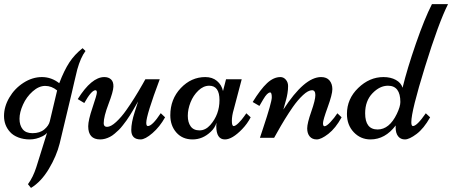

<svg xmlns="http://www.w3.org/2000/svg" viewBox="-21 -669 2195 932"><path d="M129.4 243.2 114.7 225.1Q139.6 191.4 155.3 142.3Q170.9 93.3 185.3 46.4Q199.7 -0.5 207.5 -24.9Q201.2 -15.6 184.6 -7.3Q154.3 7.8 123.5 7.8Q92.8 7.8 67.6 -2Q42.5 -11.7 27.8 -28.3Q-1.5 -60.5 -1.5 -106Q-1.5 -151.4 24.2 -195.3Q49.8 -239.3 93 -267.1Q136.2 -294.9 182.4 -294.9Q228.5 -294.9 266.6 -265.1Q290.5 -327.6 315.7 -366Q340.8 -404.3 379.9 -435.1L394 -421.4Q370.6 -390.6 354 -331.5Q349.1 -314 339.6 -271.2Q330.1 -228.5 327.6 -219.2L268.6 27.8Q253.4 88.4 216.1 150.9Q178.7 213.4 129.4 243.2ZM220.7 -80.1 256.3 -230Q229.5 -252 198.5 -252Q167.5 -252 137.5 -225.3Q107.4 -198.7 90.6 -161.1Q73.7 -123.5 73.7 -92.3Q73.7 -61 89.1 -41.7Q104.5 -22.5 136.7 -22.5Q172.4 -22.5 194.1 -40.8Q215.8 -59.1 220.7 -80.1Z M754.4 -284.2Q689 -109.9 689 -72.8Q689 -57.1 696.8 -57.1Q718.3 -57.1 759.3 -119.6L780.3 -99.6Q754.4 -53.2 719 -22.7Q683.6 7.8 661.6 7.8Q616.2 7.8 616.2 -38.1Q616.2 -73.7 632.8 -125Q649.4 -176.3 649.4 -176.8Q647 -172.4 637.7 -156.5Q628.4 -140.6 624 -132.8Q619.6 -125 609.6 -109.1Q599.6 -93.3 593 -84.2Q586.4 -75.2 575.4 -61Q564.5 -46.9 555.9 -38.6Q547.4 -30.3 535.6 -20.3Q523.9 -10.3 513.2 -4.9Q488.8 7.8 465.3 7.8Q407.2 7.8 407.2 -56.2Q407.2 -85.4 428.2 -147.2Q449.2 -209 449.2 -220Q449.2 -231 442.4 -231Q422.9 -231 388.2 -168.9L356.4 -188Q423.3 -294.9 485.4 -294.9Q505.9 -294.9 518.1 -283.4Q530.3 -272 529.5 -248.3Q528.8 -224.6 505.6 -163.8Q482.4 -103 482.4 -70.8Q482.4 -53.2 498.5 -53.2Q517.1 -53.2 542.7 -76.9Q568.4 -100.6 592.3 -134.8Q630.4 -188.5 671.4 -260.7L684.6 -284.2Z M1076.2 -284.2H1152.3L1113.8 -138.2Q1104.5 -107.4 1104.5 -82.3Q1104.5 -57.1 1113.3 -57.1Q1122.1 -57.1 1137.5 -72.5Q1152.8 -87.9 1163.6 -103.5L1174.8 -119.1L1195.8 -99.6Q1179.7 -68.4 1154.8 -42.5Q1106.4 7.8 1070.8 7.8Q1028.8 7.8 1028.8 -57.1Q1028.8 -67.9 1029.8 -73.2Q1022.5 -48.3 1002 -29.3Q962.9 7.8 913.8 7.8Q864.7 7.8 835.2 -25.6Q805.7 -59.1 805.7 -109.4Q805.7 -187.5 856.4 -241.2Q907.2 -294.9 975.6 -294.9Q1009.8 -294.9 1032.2 -276.1Q1054.7 -257.3 1061.5 -227.1ZM994.6 -252.9Q966.3 -252.9 941.7 -229.2Q917 -205.6 903.8 -172.1Q890.6 -138.7 890.6 -106.9Q890.6 -75.2 904.5 -55.7Q918.5 -36.1 947.5 -36.1Q976.6 -36.1 1000 -62.5Q1044.4 -113.3 1044.4 -183.1Q1044.4 -252.9 994.6 -252.9Z M1354.5 -137.2Q1456.5 -294.9 1537.6 -294.9Q1564.9 -294.9 1578.6 -278.3Q1592.3 -261.7 1592.3 -236.3Q1592.3 -210.9 1569.6 -148.4Q1546.9 -85.9 1546.9 -71Q1546.9 -56.2 1554.2 -56.2Q1564 -56.2 1583 -76.4Q1602.1 -96.7 1616.7 -119.1L1637.2 -99.6Q1607.9 -46.4 1573 -19.3Q1538.1 7.8 1516.4 7.8Q1494.6 7.8 1482.4 -6.6Q1470.2 -21 1470.2 -45.9Q1470.2 -70.8 1490 -127.2Q1509.8 -183.6 1509.8 -207.3Q1509.8 -231 1493.7 -231Q1475.1 -231 1449.7 -207.3Q1424.3 -183.6 1400.4 -149.4Q1362.3 -94.7 1322.8 -23.4L1309.6 0H1240.7L1255.9 -45.9Q1298.3 -172.9 1298.3 -196.5Q1298.3 -220.2 1290.5 -220.2Q1276.4 -220.2 1256.8 -186.5Q1252.4 -178.7 1249.5 -174.1Q1246.6 -169.4 1242.9 -162.8Q1239.3 -156.2 1238.3 -154.8L1205.6 -173.8Q1243.7 -235.8 1275.4 -265.4Q1307.1 -294.9 1340.3 -294.9Q1355.5 -294.9 1366.5 -282.2Q1377.4 -269.5 1377.4 -251.5Q1377.4 -233.4 1374.5 -216.1Q1371.6 -198.7 1368.4 -187.3Q1365.2 -175.8 1360.1 -157.7Q1355 -139.6 1354.5 -137.2Z M1899.9 -60.1Q1848.6 7.8 1777.3 7.8Q1729.5 7.8 1696.3 -27.1Q1663.1 -62 1663.1 -116.2Q1663.1 -189 1717.8 -241.9Q1772.5 -294.9 1840.3 -294.9Q1875.5 -294.9 1900.6 -281Q1925.8 -267.1 1933.1 -243.2Q1955.6 -335.4 1997.8 -457.3Q2040 -579.1 2075.7 -648.9H2153.8Q2108.4 -559.1 2042 -344.5Q1975.6 -129.9 1975.6 -76.2Q1975.6 -57.1 1983.4 -57.1Q2002.9 -57.1 2045.9 -119.1L2066.9 -99.6Q2036.1 -44.9 2001 -18.6Q1965.8 7.8 1944.6 7.8Q1923.3 7.8 1911.4 -7.6Q1899.4 -22.9 1899.4 -52.2Q1899.4 -53.2 1899.7 -55.9Q1899.9 -58.6 1899.9 -60.1ZM1751.5 -119.1Q1751.5 -40.5 1812 -40.5Q1868.7 -40.5 1905.3 -116.2Q1922.4 -151.9 1922.4 -173.8Q1922.4 -252.9 1862.3 -252.9Q1822.3 -252.9 1786.9 -216.1Q1751.5 -179.2 1751.5 -119.1Z"/></svg>

Font: Niconne
Style: Regular
Weight: 400
Designer: Vernon Adams
Foundry: Vernon Adams
Version: Version 1.002